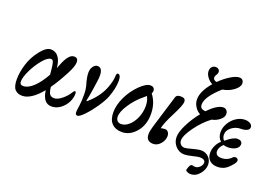

<svg xmlns="http://www.w3.org/2000/svg" viewBox="-118 -1082 2205 1558"><g transform="rotate(20 984.5 -302.5)"><path d="M115.2 11.2Q75.7 11.2 52.7 -13.2Q29.8 -37.6 29.8 -101.1Q29.8 -162.1 51.8 -232.9Q73.2 -302.2 120.6 -362.5Q168 -422.9 208 -422.9Q249.5 -422.9 273.9 -390.9Q298.3 -358.9 304.2 -298.8V-295.9Q316.4 -326.2 318.8 -333Q335 -375.5 356.9 -404.3Q378.9 -433.1 405.8 -433.1Q439.9 -433.1 439.9 -396Q439.9 -359.9 403.8 -292Q355 -198.7 311 -137.2V-133.8Q315.9 -90.8 328.1 -75Q340.3 -59.1 366.2 -59.1Q395.5 -59.1 431.9 -88.4Q468.3 -117.7 492.2 -157.2Q500.5 -170.9 508.8 -170.9Q517.1 -170.9 517.1 -148.9Q517.1 -114.7 498.8 -78.1Q480.5 -41.5 445.3 -15.1Q410.2 11.2 369.1 11.2Q297.9 11.2 282.2 -88.9Q280.8 -93.3 280.8 -97.2Q191.4 11.2 115.2 11.2ZM66.9 -96.2Q66.9 -65.9 96.2 -65.9Q137.7 -65.9 183.3 -108.6Q229 -151.4 271 -227.1Q266.6 -282.7 262 -309.1Q257.3 -335.4 251.7 -342.8Q246.1 -350.1 234.9 -350.1Q206.5 -350.1 165.8 -301.3Q125 -252.4 95.9 -191.7Q66.9 -130.9 66.9 -96.2Z M592.8 9.8Q573.7 9.8 573.7 -15.1Q573.7 -32.2 580.1 -70.8Q585.9 -110.8 585.9 -170.9Q585.9 -207.5 578.1 -240.2Q557.1 -308.6 557.1 -347.2Q557.1 -382.3 573.2 -404.1Q589.4 -425.8 609.9 -425.8Q653.8 -425.8 653.8 -356.9Q653.8 -326.2 639.2 -235.8Q628.9 -168.9 620.1 -129.9L625 -127Q717.3 -204.6 752 -301.8Q771.5 -356.4 772.9 -391.1Q772.9 -423.8 785.2 -423.8Q812 -423.8 812 -370.1Q812 -306.2 780.8 -223.1Q764.2 -181.6 725.8 -126Q687.5 -70.3 648.9 -30.3Q610.4 9.8 592.8 9.8Z M976.6 11.2Q920.9 11.2 889.2 -21Q857.4 -53.2 857.4 -117.2Q857.4 -180.2 891.6 -252Q923.8 -318.8 976.8 -371.8Q1029.8 -424.8 1067.9 -424.8Q1084 -424.8 1094.2 -416Q1104.5 -407.2 1104.5 -391.1Q1104.5 -377.9 1097.7 -367.2Q1149.9 -299.8 1149.9 -205.1Q1149.9 -111.8 1097.7 -50.3Q1045.4 11.2 976.6 11.2ZM902.8 -97.2Q902.8 -74.2 915 -61Q927.2 -47.9 947.8 -47.9Q982.9 -47.9 1015.6 -76.9Q1048.3 -106 1068.1 -153.6Q1087.9 -201.2 1087.9 -252Q1087.9 -299.8 1068.8 -334Q1059.6 -324.7 1047.9 -315.9Q987.3 -266.6 945.1 -202.6Q902.8 -138.7 902.8 -97.2Z M1248.5 14.2Q1186.5 14.2 1186.5 -46.9Q1186.5 -74.7 1199.2 -116.2L1286.1 -400.9Q1292 -424.8 1328.1 -424.8Q1350.6 -424.8 1360.4 -417Q1370.1 -409.2 1370.1 -391.1Q1370.1 -363.3 1320.3 -266.1Q1271 -169.9 1263.2 -126Q1277.8 -131.8 1300.3 -131.8Q1315.9 -131.8 1326.7 -118.4Q1337.4 -105 1337.4 -85Q1337.4 -47.9 1310.1 -16.8Q1282.7 14.2 1248.5 14.2Z M1616.2 141.1Q1596.2 141.1 1577.1 127.9Q1573.2 123.5 1574.2 116.7Q1575.2 109.9 1582 92.8Q1588.9 76.7 1595.5 71.8Q1602.1 66.9 1613.3 69.8Q1621.6 73.2 1632.3 73.2Q1653.3 73.2 1671.9 55.2Q1690.4 37.1 1690.4 17.1Q1690.4 2.4 1678 -5.4Q1665.5 -13.2 1644 -13.2Q1627.4 -13.2 1583.5 -2.2Q1539.6 8.8 1514.2 8.8Q1470.7 8.8 1439.5 -24.7Q1408.2 -58.1 1408.2 -104Q1407.7 -146 1441.2 -213.1Q1474.6 -280.3 1524.4 -341.8Q1495.1 -357.4 1477.3 -387Q1459.5 -416.5 1459.5 -448.2Q1459.5 -518.6 1534.2 -605Q1509.8 -616.2 1489.5 -642.8Q1469.2 -669.4 1469.2 -695.8Q1469.2 -718.8 1481.7 -732.4Q1494.1 -746.1 1515.1 -746.1Q1529.3 -746.1 1539.3 -737.1Q1549.3 -728 1549.3 -713.9Q1549.3 -701.7 1539.8 -688Q1530.3 -674.3 1530.3 -663.1Q1530.3 -650.4 1539.3 -642.8Q1548.3 -635.3 1561 -633.8Q1604 -676.8 1649.4 -704.3Q1694.8 -731.9 1723.1 -731.9Q1741.2 -731.9 1751.2 -721.7Q1761.2 -711.4 1761.2 -692.9Q1761.2 -661.6 1719.5 -630.9Q1677.7 -600.1 1625 -591.8Q1509.3 -488.3 1509.3 -421.9Q1509.3 -401.4 1520.5 -391.4Q1531.7 -381.3 1557.1 -379.9Q1632.8 -459 1685.1 -459Q1702.1 -459 1713.1 -446.5Q1724.1 -434.1 1724.1 -415Q1724.1 -387.7 1693.8 -363.5Q1663.6 -339.4 1627.4 -333Q1562 -284.2 1506.6 -208.5Q1451.2 -132.8 1451.2 -89.8Q1451.2 -69.8 1464.6 -56.4Q1478 -43 1499 -43Q1514.2 -43 1561 -56.4Q1607.9 -69.8 1635.3 -69.8Q1673.3 -69.8 1699.7 -43.5Q1726.1 -17.1 1726.1 21Q1726.1 62.5 1694.1 101.8Q1662.1 141.1 1616.2 141.1Z M1801.8 11.2Q1757.8 11.2 1732.9 -12.5Q1708 -36.1 1708 -77.1Q1708 -108.4 1722.7 -139.4Q1737.3 -170.4 1760.7 -189.9Q1730 -217.8 1730 -263.2Q1730 -302.7 1752 -340.6Q1773.9 -378.4 1809.8 -401.6Q1845.7 -424.8 1883.8 -424.8Q1910.6 -424.8 1929.2 -413.6Q1947.8 -402.3 1947.8 -382.8Q1947.8 -363.8 1927.5 -354Q1907.2 -344.2 1875 -344.2Q1832 -344.2 1797.4 -317.4Q1762.7 -290.5 1762.7 -253.9Q1762.7 -238.8 1768.1 -225.8Q1773.4 -212.9 1782.7 -207Q1842.3 -258.8 1878.9 -258.8Q1898.9 -258.8 1909.9 -250.2Q1920.9 -241.7 1920.9 -226.1Q1920.9 -200.2 1894.3 -183.6Q1867.7 -167 1825.7 -167Q1806.2 -167 1789.1 -172.9Q1755.9 -141.1 1755.9 -108.9Q1755.9 -66.9 1809.1 -66.9Q1833.5 -66.9 1855 -76.2Q1876.5 -85.4 1890.6 -101.1Q1898.9 -110.8 1910.2 -112.5Q1921.4 -114.3 1929.7 -107.9Q1939.5 -102.1 1938.7 -89.6Q1938 -77.1 1926.8 -63Q1896 -22.9 1867.4 -5.9Q1838.9 11.2 1801.8 11.2Z"/></g></svg>

Font: Junicode SmCond Medium
Style: Italic
Weight: 500
Width: 4
Italic angle: -11°
Designer: Peter S. Baker
Version: Version 2.206